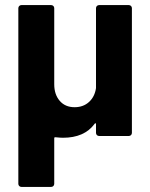

<svg xmlns="http://www.w3.org/2000/svg" viewBox="-20 -534 591 754"><path d="M357 -502Q357 -507 360.5 -510.5Q364 -514 369 -514H486Q491 -514 494.5 -510.5Q498 -507 498 -502V-12Q498 -7 494.5 -3.5Q491 0 486 0H369Q364 0 360.5 -3.5Q357 -7 357 -12V-46Q357 -49 356 -49.5Q355 -50 354 -50Q353 -50 351 -47Q311 7 227 7Q218 7 198 5Q197 5 196 5Q193 5 193 9V188Q193 193 189.5 196.5Q186 200 181 200H64Q59 200 55.5 196.5Q52 193 52 188V-502Q52 -507 55.5 -510.5Q59 -514 64 -514H181Q186 -514 189.5 -510.5Q193 -507 193 -502V-203Q193 -163 214.5 -138Q236 -113 273 -113Q307 -113 329.5 -133.5Q352 -154 357 -188Z"/></svg>

Font: LinhAnh
Style: Bold
Weight: 700
Designer: Jeremy Tribby
Foundry: Tribby Type
Version: Version 1.408